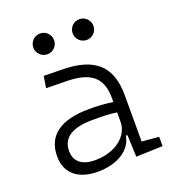

<svg xmlns="http://www.w3.org/2000/svg" viewBox="-133 -828 853 941"><g transform="rotate(-20 293.0 -357.0)"><path d="M418.9 4.9 557.6 0V-48.3L468.8 -56.2V-297.4C468.8 -448.7 393.6 -518.6 224.6 -521L127.9 -522.5L118.2 -461.9L228 -460C350.1 -457.5 404.8 -412.6 404.8 -307.1V-285.2C371.1 -291 328.1 -293.9 281.7 -293.9C132.3 -293.9 54.7 -237.8 54.7 -129.4C54.7 -41 114.3 9.8 218.3 9.8C319.3 9.8 394.5 -37.1 406.2 -109.4H414.1ZM404.8 -231.4V-182.6C404.8 -108.9 331.5 -47.9 223.6 -47.9C156.7 -47.9 118.7 -78.6 118.7 -133.3C118.7 -203.1 172.4 -237.8 279.8 -237.8C320.3 -237.8 366.7 -237.8 404.8 -231.4ZM181.6 -615.7C211.4 -615.7 235.8 -640.1 235.8 -669.9C235.8 -700.2 211.4 -724.1 181.6 -724.1C151.9 -724.1 127.4 -700.2 127.4 -669.9C127.4 -640.1 151.9 -615.7 181.6 -615.7ZM386.7 -615.7C416.5 -615.7 440.9 -640.1 440.9 -669.9C440.9 -700.2 416.5 -724.1 386.7 -724.1C356.9 -724.1 332.5 -700.2 332.5 -669.9C332.5 -640.1 356.9 -615.7 386.7 -615.7Z"/></g></svg>

Font: Cascadia Code PL Light
Style: Regular
Weight: 300
Monospace: yes
Designer: Aaron Bell
Foundry: Saja Typeworks
Version: Version 2404.023